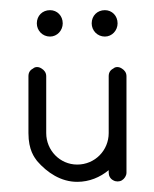

<svg xmlns="http://www.w3.org/2000/svg" viewBox="-20 -358 304 378"><path d="M211.5 -312C211.5 -327 200.5 -338 186.5 -338C171.5 -338 160.5 -327 160.5 -312C160.5 -298 171.5 -286 186.5 -286C200.5 -286 211.5 -298 211.5 -312ZM103.5 -312C103.5 -327 92.5 -338 78.5 -338C63.5 -338 52.5 -327 52.5 -312C52.5 -298 63.5 -286 78.5 -286C92.5 -286 103.5 -298 103.5 -312ZM132 0C156 0 177 -9 194 -23V-18C194 -12 197 -6 203 -3C208 0 215 0 220 -3C225 -6 229 -12 229 -18V-76V-96V-208C229 -215 225 -220 220 -223C217 -225 214 -226 211 -226C208 -226 205 -225 203 -223C197 -220 194 -215 194 -208V-96C194 -62 167 -34 132 -34C98 -34 71 -62 71 -96V-208C71 -215 67 -220 62 -223C59 -225 56 -226 53 -226C50 -226 47 -225 45 -223C39 -220 36 -215 36 -208V-96C36 -62 48 -48 53 -41C73 -18 100 0 132 0Z"/></svg>

Font: LetsTrace
Style: basic
Weight: 500
Version: Version 002.000